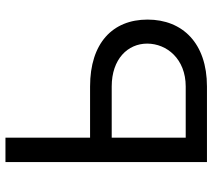

<svg xmlns="http://www.w3.org/2000/svg" viewBox="-57 -710 767 693"><g transform="rotate(-90 326.5 -363.5)"><path d="M176.1 -421.9V-727.3H88.1V0H360.8C517 0 602.3 -88.1 602.3 -214.5C602.3 -340.9 517 -421.9 360.8 -421.9ZM176.1 -343.8H360.8C460.2 -343.8 515.6 -285.5 515.6 -215.9C515.6 -144.9 460.2 -76.7 360.8 -76.7H176.1Z"/></g></svg>

Font: Karasuma Gothic
Style: Regular
Weight: 400
Designer: Rasmus Andersson, Ryoko Nishizuka
Foundry: Genbu
Version: Version 1.00